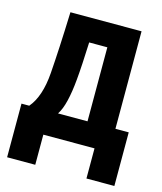

<svg xmlns="http://www.w3.org/2000/svg" viewBox="-104 -624 708 837"><g transform="rotate(15 250.0 -205.0)"><path d="M7 136V-106H42Q88 -160 96 -268Q100 -322 103.5 -390Q107 -458 110 -546H431V-106H491V136H365V0H134V136ZM213 -270Q208 -214 198 -172Q188 -130 172 -106H305V-440H223Q221 -389 218.5 -345.5Q216 -302 213 -270Z"/></g></svg>

Font: Noto Sans Mono ExtraCondensed
Style: Bold
Weight: 700
Width: 2
Designer: Monotype Design Team
Foundry: Monotype Imaging Inc.
Version: Version 2.014